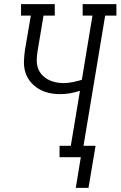

<svg xmlns="http://www.w3.org/2000/svg" viewBox="-20 -755 579 922"><path d="M344 147 368 0H266V-55H320L364 -319Q340 -311 316 -307Q292 -303 268 -303Q240 -303 214 -309Q188 -315 165.5 -328.5Q143 -342 126.5 -362Q110 -382 102 -407.5Q94 -433 95 -460.5Q96 -488 100 -516L128 -680H81V-735H243V-680H189L160 -507Q157 -487 156.5 -467Q156 -447 162 -429Q168 -411 180.5 -397Q193 -383 209 -374Q225 -365 244.5 -360.5Q264 -356 284 -356Q306 -356 328.5 -360.5Q351 -365 373 -372L424 -680H377V-735H539V-680H485L381 -55H439L405 147Z"/></svg>

Font: Iosevka Slab Light
Style: Italic
Weight: 300
Italic angle: -9°
Monospace: yes
Designer: Belleve Invis
Foundry: Belleve Invis
Version: Version 11.1.1; ttfautohint (v1.8.3)